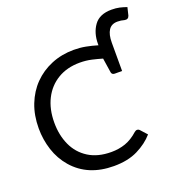

<svg xmlns="http://www.w3.org/2000/svg" viewBox="-153 -1004 1080 1144"><g transform="rotate(-20 387.0 -432.5)"><path d="M376 8Q212 8 118 -100Q73 -152 51.5 -218.5Q30 -285 30 -356Q30 -439 56.5 -506.5Q83 -574 130 -622Q178 -671 243.5 -698Q309 -725 386 -725Q425 -725 461.5 -718Q498 -711 534 -700V-709Q534 -778 568.5 -825.5Q603 -873 679 -873Q708 -873 729.5 -868Q751 -863 774 -855L762 -805Q755 -783 731 -788Q712 -794 688 -794Q650 -794 632 -766.5Q614 -739 614 -688V-508H568Q550 -508 547 -524L533 -616Q503 -625 468 -633Q433 -641 393 -641Q313 -641 253.5 -605.5Q194 -570 161.5 -506Q129 -442 129 -356Q129 -277 158 -213.5Q187 -150 245.5 -113Q304 -76 390 -76Q438 -76 479.5 -90.5Q521 -105 561 -141Q569 -148 578 -148Q586 -148 592 -142L630 -100Q590 -54 527.5 -23Q465 8 376 8Z"/></g></svg>

Font: Aleo
Style: Regular
Weight: 400
Designer: Alessio Laiso
Foundry: Alessio Laiso
Version: Version 2.001; ttfautohint (v1.8.4.7-5d5b);gftools[0.9.29]